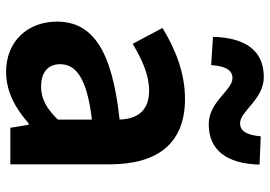

<svg xmlns="http://www.w3.org/2000/svg" viewBox="-148 -725 887 631"><g transform="rotate(90 295.5 -409.5)"><path d="M216 14C281 14 337 -17 385 -60H390L400 0H520V-327C520 -489 447 -574 305 -574C217 -574 137 -540 72 -500L124 -402C176 -433 226 -456 278 -456C347 -456 371 -414 373 -359C148 -335 51 -272 51 -153C51 -57 116 14 216 14ZM265 -101C222 -101 191 -120 191 -164C191 -215 236 -252 373 -268V-156C338 -121 307 -101 265 -101ZM388 -652C473 -652 518 -710 521 -819L428 -823C424 -777 411 -755 385 -755C345 -755 307 -833 233 -833C148 -833 104 -775 101 -666L194 -660C197 -708 211 -730 237 -730C277 -730 314 -652 388 -652Z"/></g></svg>

Font: Noto Sans Mono CJK SC
Style: Bold
Weight: 700
Designer: Ryoko NISHIZUKA 西塚涼子 (kana, bopomofo & ideographs); Paul D. Hunt (Latin, Greek & Cyrillic); Sandoll Communications 산돌커뮤니
Foundry: Adobe
Version: Version 2.004;hotconv 1.0.118;makeotfexe 2.5.65603